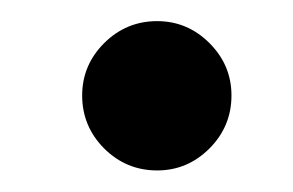

<svg xmlns="http://www.w3.org/2000/svg" viewBox="-20 -424 273 179"><path d="M126.5 -265.1Q97.7 -265.1 77.1 -285.6Q56.6 -306.2 56.6 -335Q56.6 -363.3 77.1 -383.8Q97.7 -404.3 126.5 -404.3Q154.8 -404.3 175.3 -383.8Q195.8 -363.3 195.8 -335Q195.8 -306.2 175.3 -285.6Q154.8 -265.1 126.5 -265.1Z"/></svg>

Font: Bainsley
Style: Regular
Weight: 400
Designer: Paul James MIller
Foundry: High-Logic / Made with FontCreator
Version: Version 1.411;March 28, 2021;FontCreator 13.0.0.2683 64-bit